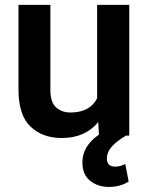

<svg xmlns="http://www.w3.org/2000/svg" viewBox="-20 -548 598 776"><path d="M486.3 114.7C478 119.1 464.8 125.5 445.8 125.5C420.9 125.5 412.1 111.8 412.1 92.8C412.1 55.7 441.9 28.8 489.3 0H502.4V-528.3H372.6V-150.9C355 -115.7 321.3 -93.3 264.6 -93.3C241.7 -93.3 222.7 -100.1 207 -113.8C191.4 -127 183.6 -151.4 183.6 -186V-528.3H54.7V-187C54.7 -117.2 70.8 -66.9 103.5 -36.1C135.7 -5.4 177.7 9.8 230 9.8C295.9 9.8 344.2 -14.2 377 -54.7L379.9 -3.9C331.1 29.8 313 68.8 313 108.4C313 141.1 323.2 165.5 344.2 182.6C365.2 199.2 390.1 207.5 419.9 207.5C459 207.5 483.9 195.8 500 186Z"/></svg>

Font: Vazirmatn SemiBold
Style: Regular
Weight: 600
Designer: Saber Rastikerdar
Foundry: Saber Rastikerdar
Version: Version 33.003